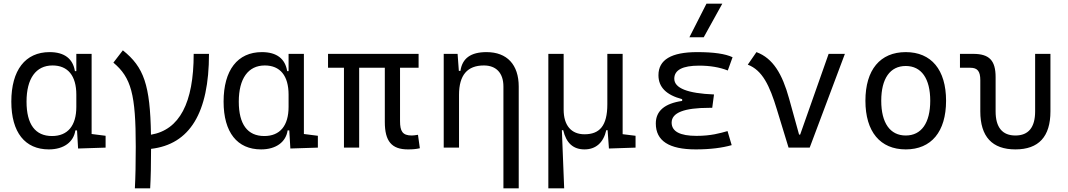

<svg xmlns="http://www.w3.org/2000/svg" viewBox="-20 -815 5899 1060"><path d="M249.5 9.8C332.5 9.8 386.7 -31.2 396 -95.2H405.3L411.1 4.9L563 0V-65.4L485.8 -75.2V-517.6H401.4V-422.4H393.6C382.8 -489.7 336.9 -527.3 253.9 -527.3C119.6 -527.3 42.5 -427.7 42.5 -253.9C42.5 -84 118.2 9.8 249.5 9.8ZM401.4 -225.1C401.4 -121.1 354 -64 267.1 -64C174.8 -64 126.5 -128.4 126.5 -253.9C126.5 -381.3 178.2 -453.6 270 -453.6C355 -453.6 401.4 -396.5 401.4 -292.5Z M724.6 224.6H809.1C812.5 163.6 814 91.3 814 6.8C1027.8 -18.1 1133.8 -191.9 1133.8 -517.6H1049.3C1049.3 -246.1 970.7 -98.1 813.5 -71.3C809.1 -346.2 774.4 -444.8 658.2 -537.1L606 -469.2C704.6 -386.7 729.5 -293.5 729.5 -4.9C729.5 84.5 728 160.6 724.6 224.6Z M1421.4 9.8C1504.4 9.8 1558.6 -31.2 1567.9 -95.2H1577.1L1583 4.9L1734.9 0V-65.4L1657.7 -75.2V-517.6H1573.2V-422.4H1565.4C1554.7 -489.7 1508.8 -527.3 1425.8 -527.3C1291.5 -527.3 1214.4 -427.7 1214.4 -253.9C1214.4 -84 1290 9.8 1421.4 9.8ZM1573.2 -225.1C1573.2 -121.1 1525.9 -64 1439 -64C1346.7 -64 1298.3 -128.4 1298.3 -253.9C1298.3 -381.3 1350.1 -453.6 1441.9 -453.6C1526.9 -453.6 1573.2 -396.5 1573.2 -292.5Z M2231.9 9.8C2259.3 9.8 2275.9 8.3 2297.9 3.4L2287.6 -70.8C2272 -68.4 2261.7 -66.9 2253.4 -66.9C2202.1 -66.9 2188.5 -90.8 2188.5 -146.5V-440.9H2291V-517.6H1791V-440.9H1878.9V0H1962.9V-440.9H2104.5V-141.6C2104.5 -35.6 2142.1 9.8 2231.9 9.8Z M2759.3 224.6H2843.8V-336.9C2843.8 -458 2779.3 -527.3 2666 -527.3C2579.1 -527.3 2532.2 -493.2 2522 -423.8H2513.2L2506.3 -517.6H2429.7V0H2514.2V-291.5C2514.2 -400.4 2560.1 -453.6 2651.4 -453.6C2719.7 -453.6 2759.3 -411.6 2759.3 -337.4Z M3207 9.8C3269 9.8 3311.5 -26.9 3327.1 -96.2H3334.5L3341.8 4.9L3488.8 0V-65.4L3417.5 -74.2V-517.6H3333V-239.3C3333 -120.1 3290 -73.7 3207 -73.7C3133.8 -73.7 3091.8 -122.6 3091.8 -210V-517.6H3007.3V224.6H3094.7L3082 -96.2H3089.4C3106 -25.4 3144.5 9.8 3207 9.8Z M3821.3 9.8C3901.4 9.8 3968.3 1 4019.5 -13.7L3996.6 -91.3C3954.6 -79.6 3905.8 -64.9 3825.2 -64.9C3733.9 -64.9 3688 -89.4 3688 -138.2C3688 -192.9 3757.3 -219.7 3895.5 -219.7H3912.1L3921.9 -293.5C3775.4 -299.3 3702.6 -328.6 3702.6 -380.4C3702.6 -428.7 3748.5 -452.6 3839.8 -452.6C3899.9 -452.6 3952.1 -443.8 3998 -425.8L4024.4 -499C3984.4 -518.1 3919.4 -527.3 3829.1 -527.3C3686 -527.3 3615.2 -484.9 3615.2 -399.9C3615.2 -334 3658.2 -290.5 3746.1 -267.6V-257.8C3648.9 -243.7 3600.6 -202.1 3600.6 -133.3C3600.6 -37.6 3673.3 9.8 3821.3 9.8ZM3786.1 -609.4H3865.2L3967.8 -794.9H3880.4Z M4333.5 0H4450.2L4644.5 -517.6H4554.7L4397.5 -71.8H4391.6L4336.4 -271C4298.8 -406.7 4248 -493.2 4156.2 -527.3L4108.4 -458C4189 -427.2 4229 -342.8 4269 -210.9Z M4980.5 9.8C5121.6 9.8 5203.1 -87.9 5203.1 -258.8C5203.1 -429.7 5121.6 -527.3 4980.5 -527.3C4839.4 -527.3 4757.8 -429.7 4757.8 -258.8C4757.8 -87.9 4839.4 9.8 4980.5 9.8ZM4980.5 -66.9C4894 -66.9 4845.2 -136.2 4845.2 -258.8C4845.2 -381.3 4894 -450.7 4980.5 -450.7C5066.9 -450.7 5115.7 -381.3 5115.7 -258.8C5115.7 -136.2 5066.9 -66.9 4980.5 -66.9Z M5585.9 9.8C5714.4 9.8 5779.3 -60.5 5779.3 -200.2V-517.6H5694.8V-200.2C5694.8 -111.8 5658.2 -66.9 5585.9 -66.9C5513.7 -66.9 5476.6 -111.8 5476.6 -200.2V-389.2C5476.6 -481 5441.9 -517.6 5353 -517.6H5279.8V-440.9H5337.4C5376.5 -440.9 5392.1 -421.4 5392.1 -372.6V-200.2C5392.1 -60.5 5457.5 9.8 5585.9 9.8Z"/></svg>

Font: Cascadia Code SemiLight
Style: Regular
Weight: 350
Monospace: yes
Designer: Aaron Bell
Foundry: Saja Typeworks
Version: Version 2404.023